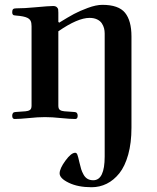

<svg xmlns="http://www.w3.org/2000/svg" viewBox="-20 -493 659 805"><path d="M31.2 -7.8Q31.2 -22.9 44.9 -23.4L86.9 -26.4Q98.6 -27.3 105.5 -32Q112.3 -36.6 112.3 -49.8V-382.8Q112.3 -397.9 108.4 -405.5Q104.5 -413.1 95.2 -418Q80.6 -425.3 47.9 -427.7Q41 -428.2 38.3 -429Q35.6 -429.7 33.4 -432.6Q31.2 -435.5 31.2 -441.9Q31.2 -450.7 34.7 -454.3Q38.1 -458 47.4 -458Q82.5 -458 127.4 -462.4Q185.5 -467.8 202.6 -467.8Q212.9 -467.8 218 -463.1Q223.1 -458.5 223.9 -453.6Q224.6 -448.7 224.6 -439.9V-401.4L228 -397.9Q266.1 -421.4 289.6 -434.1Q313 -446.8 347.9 -459.7Q382.8 -472.7 409.2 -472.7Q477.1 -472.7 504.2 -439.5Q531.2 -406.2 531.2 -340.3V42.5Q531.2 106 517.6 155Q503.9 204.1 480.5 233.4Q457 262.7 427.5 277.3Q397.9 292 363.8 292Q307.1 292 268.6 273.4Q230 254.9 230 233.9Q230 213.9 254.2 180.7Q278.3 147.5 295.4 147.5Q301.3 147.5 304.4 155.5Q307.6 163.6 313 188Q316.9 205.1 320.3 216.1Q323.7 227.1 330.3 239Q336.9 251 346.9 256.8Q356.9 262.7 371.1 262.7Q418.9 262.7 418.9 163.1V-352.5Q418.9 -363.8 416.3 -374.3Q413.6 -384.8 407 -395Q400.4 -405.3 387.2 -411.6Q374 -418 355.5 -418Q305.7 -418 224.6 -361.8V-49.8Q224.6 -36.6 231.4 -32Q238.3 -27.3 250 -26.4L292 -23.4Q305.7 -22.9 305.7 -7.8Q305.7 5.9 295.4 5.9Q275.4 5.9 235.4 2Q198.7 -2 168.5 -2Q138.2 -2 101.6 2Q61.5 5.9 41.5 5.9Q31.2 5.9 31.2 -7.8Z"/></svg>

Font: Monomachus
Style: Medium
Weight: 500
Designer: Alexey Kryukov
Version: Version 1.0